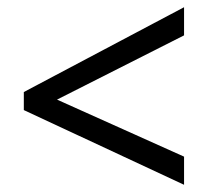

<svg xmlns="http://www.w3.org/2000/svg" viewBox="-20 -628 577 532"><path d="M46 -323V-373L490 -608V-530L138 -352L490 -194V-116Z"/></svg>

Font: Noto Sans Display
Style: Regular
Weight: 400
Designer: Monotype Design team
Foundry: Monotype Imaging Inc.
Version: Version 1.000